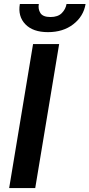

<svg xmlns="http://www.w3.org/2000/svg" viewBox="-20 -950 452 970"><path d="M278.8 -727.3 158 0H26.3L147 -727.3ZM316.1 -929.7H412.3Q402 -867.5 350.5 -827.6Q299 -787.6 222.3 -787.6Q146.3 -787.6 108 -827.6Q69.6 -867.5 80.3 -929.7H176.1Q171.5 -904.1 184.1 -884.1Q196.7 -864 235.1 -864Q272.7 -864 292.3 -883.9Q311.8 -903.8 316.1 -929.7Z"/></svg>

Font: Inter UI Semi Bold
Style: Italic
Weight: 600
Italic angle: -9.39999°
Designer: Rasmus Andersson
Foundry: rsms
Version: 3.2;8d6f07862